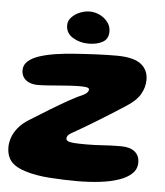

<svg xmlns="http://www.w3.org/2000/svg" viewBox="-51 -728 684 796"><g transform="rotate(5 290.5 -329.5)"><path d="M299 23.5Q243 23.5 185 19.5Q127 15.5 84 2Q43 -10 23.2 -32.5Q3.5 -55 3.5 -93Q3.5 -110 10 -130.5Q16.5 -151 33.8 -173Q51 -195 84.5 -215Q101 -225 120.2 -237Q139.5 -249 160.2 -261.8Q181 -274.5 201 -286.2Q221 -298 239.5 -308.2Q258 -318.5 272.5 -325.5Q301.5 -337.5 308.5 -345Q315.5 -352.5 315.5 -358.5Q315.5 -365.5 305 -367.5Q294.5 -369.5 277 -369.5Q257 -369.5 233.8 -368Q210.5 -366.5 186.5 -364.5Q162.5 -362.5 140.8 -361Q119 -359.5 101.5 -359.5Q82.5 -359.5 67.2 -365.8Q52 -372 43 -384.5Q34 -397 34 -415Q34 -438 52 -453.5Q70 -469 100.2 -478.5Q130.5 -488 167 -493.5Q203.5 -499 240.5 -501.5Q259 -503 281.8 -504.2Q304.5 -505.5 329 -506.8Q353.5 -508 376 -508.5Q398.5 -509 416 -509Q487.5 -509 518.5 -485.2Q549.5 -461.5 549.5 -420Q549.5 -389 532.8 -359.8Q516 -330.5 473 -303.5Q447.5 -287 418.2 -268.5Q389 -250 360.2 -232.5Q331.5 -215 307.5 -200.8Q283.5 -186.5 268 -178Q251.5 -169.5 245.8 -163Q240 -156.5 240 -149Q240 -141.5 248.2 -137.8Q256.5 -134 274.5 -132.8Q292.5 -131.5 322.5 -131.5Q359.5 -131.5 394.2 -134Q429 -136.5 468 -136.5Q506 -136.5 525.8 -120.2Q545.5 -104 545.5 -75.5Q545.5 -48 526 -29.2Q506.5 -10.5 472.5 1.2Q438.5 13 394 18.2Q349.5 23.5 299 23.5ZM296.5 -548.5Q260 -548.5 231 -566.2Q202 -584 202 -617Q202 -635.5 215.5 -650Q229 -664.5 249.5 -673Q270 -681.5 290.5 -681.5Q313 -681.5 333.2 -671.5Q353.5 -661.5 366.2 -644.5Q379 -627.5 379 -606.5Q379 -574.5 355 -561.5Q331 -548.5 296.5 -548.5Z"/></g></svg>

Font: Gluten
Style: Bold
Weight: 700
Designer: Tyler Finck
Foundry: Etcetera Type Company
Version: Version 1.204